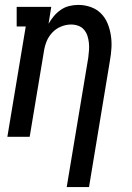

<svg xmlns="http://www.w3.org/2000/svg" viewBox="-20 -558 540 783"><path d="M252 205 340 -323Q342 -338 343 -353.5Q344 -369 342.5 -383.5Q341 -398 336.5 -412Q332 -426 322.5 -437Q313 -448 299 -453Q285 -458 270 -458Q249 -458 228.5 -449.5Q208 -441 193 -425Q178 -409 170 -389Q162 -369 159 -348L101 0H10L85 -450H48V-530H189L178 -461Q187 -477 199.5 -492Q212 -507 228 -518Q244 -529 262.5 -533.5Q281 -538 299 -538Q325 -538 349.5 -529.5Q374 -521 391.5 -503.5Q409 -486 418.5 -463Q428 -440 432 -414.5Q436 -389 434.5 -362.5Q433 -336 428 -309L343 205Z"/></svg>

Font: Iosevka Curly Slab MdObl
Style: Regular
Weight: 500
Italic angle: -9°
Monospace: yes
Designer: Belleve Invis
Foundry: Belleve Invis
Version: Version 11.0.0; ttfautohint (v1.8.3)